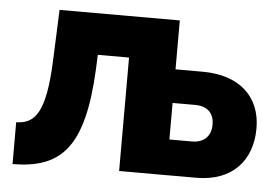

<svg xmlns="http://www.w3.org/2000/svg" viewBox="-43 -583 941 649"><g transform="rotate(5 427.0 -258.5)"><path d="M21 8C186 7 261 -69 274 -336L276 -385H382V0H644C766 0 832 -75 832 -184C832 -290 761 -359 634 -359H542V-525H134L127 -353C120 -174 84 -135 21 -134ZM542 -121V-245H618C664 -245 683 -219 683 -184C683 -147 662 -121 618 -121Z"/></g></svg>

Font: FIGSv2-sans-serif ExtraBold
Style: Regular
Weight: 800
Designer: Matt McInerney, Pablo Impallari, Rodrigo Fuenzalida,Mirko Velimirovic
Foundry: Matt McInerney, Pablo Impallari, Rodrigo Fuenzalida
Version: Version 4.021;hotconv 1.0.109;makeotfexe 2.5.65596